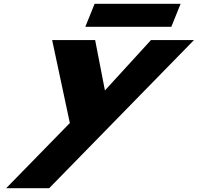

<svg xmlns="http://www.w3.org/2000/svg" viewBox="-20 -722 1032 1002"><path d="M768 -513 527.6 -250 476.5 -513H252.1L344.5 -80L12.4 260H236.8L992.4 -513ZM473.7 -702 425.2 -582H874L922.5 -702Z"/></svg>

Font: Hussar
Style: BdWideOblFour
Weight: 700
Foundry: Cannot Into Space Fonts
Version: Version 2.00